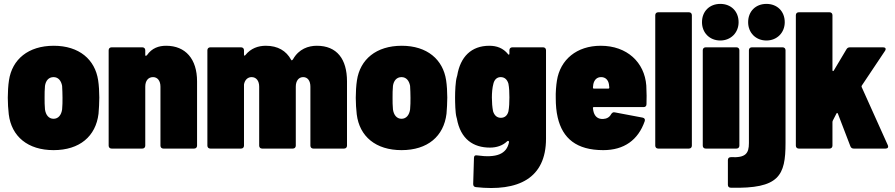

<svg xmlns="http://www.w3.org/2000/svg" viewBox="-20 -763 4596 986"><path d="M255 8C389 8 472 -63 486 -179C488 -202 490 -237 490 -262C490 -289 488 -326 484 -351C468 -457 387 -528 256 -528C125 -528 42 -458 26 -350C22 -325 20 -288 20 -261C20 -235 22 -200 25 -176C39 -62 123 8 255 8ZM255 -153C230 -153 215 -173 211 -201C209 -221 209 -241 209 -261C209 -282 209 -302 211 -322C215 -349 230 -367 255 -367C279 -367 294 -349 299 -322C300 -302 301 -282 301 -261C301 -241 301 -221 299 -201C295 -173 280 -153 255 -153Z M833 -528C795 -528 760 -516 735 -480C730 -475 726 -475 726 -480V-505C726 -514 720 -520 711 -520H553C544 -520 538 -514 538 -505V-15C538 -6 544 0 553 0H711C720 0 726 -6 726 -15V-318C726 -348 741 -367 766 -367C789 -367 804 -348 804 -318V-15C804 -6 810 0 819 0H977C986 0 992 -6 992 -15V-345C992 -460 933 -528 833 -528Z M1607 -528C1564 -528 1515 -512 1485 -459C1481 -453 1477 -451 1475 -456C1450 -502 1407 -528 1345 -528C1306 -528 1268 -515 1240 -480C1237 -475 1233 -477 1233 -482V-505C1233 -514 1227 -520 1218 -520H1060C1051 -520 1045 -514 1045 -505V-15C1045 -6 1051 0 1060 0H1218C1227 0 1233 -6 1233 -15V-326C1233 -328 1233 -331 1234 -334C1239 -354 1253 -367 1272 -367C1296 -367 1311 -348 1311 -318V-15C1311 -6 1317 0 1326 0H1484C1493 0 1499 -6 1499 -15V-318C1499 -348 1514 -367 1537 -367C1560 -367 1574 -348 1574 -318V-15C1574 -6 1580 0 1589 0H1747C1756 0 1762 -6 1762 -15V-345C1762 -460 1710 -528 1607 -528Z M2042 8C2176 8 2259 -63 2273 -179C2275 -202 2277 -237 2277 -262C2277 -289 2275 -326 2271 -351C2255 -457 2174 -528 2043 -528C1912 -528 1829 -458 1813 -350C1809 -325 1807 -288 1807 -261C1807 -235 1809 -200 1812 -176C1826 -62 1910 8 2042 8ZM2042 -153C2017 -153 2002 -173 1998 -201C1996 -221 1996 -241 1996 -261C1996 -282 1996 -302 1998 -322C2002 -349 2017 -367 2042 -367C2066 -367 2081 -349 2086 -322C2087 -302 2088 -282 2088 -261C2088 -241 2088 -221 2086 -201C2082 -173 2067 -153 2042 -153Z M2596 -505V-487C2596 -482 2592 -480 2589 -485C2564 -516 2531 -528 2493 -528C2400 -528 2344 -471 2328 -375C2327 -372 2327 -370 2326 -368C2319 -345 2317 -293 2317 -263C2317 -237 2318 -184 2324 -162C2325 -160 2325 -158 2326 -155C2345 -47 2412 -5 2496 -5C2530 -5 2561 -15 2584 -37C2588 -42 2595 -39 2594 -33C2582 29 2529 49 2430 35C2420 33 2414 37 2414 48L2410 182C2410 192 2415 197 2424 198C2642 222 2784 153 2784 -51V-505C2784 -514 2778 -520 2769 -520H2611C2602 -520 2596 -514 2596 -505ZM2552 -158C2531 -158 2518 -172 2512 -192C2508 -213 2506 -237 2506 -262C2506 -286 2508 -312 2514 -334C2519 -354 2532 -367 2551 -367C2572 -367 2585 -354 2591 -333C2595 -312 2596 -289 2596 -263C2596 -237 2595 -213 2591 -191C2586 -171 2573 -158 2552 -158Z M3299 -324C3290 -443 3200 -528 3065 -528C2942 -528 2857 -457 2840 -349C2836 -325 2833 -286 2834 -260C2834 -223 2837 -190 2844 -160C2869 -52 2941 8 3078 8C3184 8 3257 -43 3291 -141C3294 -150 3290 -157 3280 -159L3137 -186C3129 -188 3123 -184 3118 -176C3110 -161 3096 -153 3077 -152C3051 -151 3036 -164 3029 -186C3027 -192 3026 -199 3025 -207C3024 -211 3026 -213 3030 -213H3285C3294 -213 3300 -218 3300 -228C3301 -251 3301 -290 3299 -324ZM3067 -367C3089 -367 3103 -353 3107 -331L3109 -314C3109 -310 3108 -308 3104 -308H3030C3026 -308 3025 -310 3025 -314L3027 -331C3032 -353 3045 -367 3067 -367Z M3360 0H3518C3527 0 3533 -6 3533 -15V-685C3533 -694 3527 -700 3518 -700H3360C3351 -700 3345 -694 3345 -685V-15C3345 -6 3351 0 3360 0Z M3679 -555C3733 -555 3773 -595 3773 -649C3773 -705 3734 -743 3679 -743C3624 -743 3585 -705 3585 -649C3585 -595 3624 -555 3679 -555ZM3916 -555C3970 -555 4010 -595 4010 -649C4010 -705 3971 -743 3916 -743C3861 -743 3822 -705 3822 -649C3822 -595 3861 -555 3916 -555ZM3604 0H3762C3771 0 3777 -6 3777 -15V-505C3777 -514 3771 -520 3762 -520H3604C3595 -520 3589 -514 3589 -505V-15C3589 -6 3595 0 3604 0ZM3733 201C3982 207 4014 139 4014 -29V-505C4014 -514 4008 -520 3999 -520H3841C3832 -520 3826 -514 3826 -505V-28C3826 25 3809 48 3734 44C3724 44 3718 49 3718 59V186C3718 195 3723 201 3733 201Z M4082 0H4240C4249 0 4255 -6 4255 -15V-137C4255 -139 4256 -141 4257 -144L4275 -179C4277 -184 4281 -184 4283 -179L4347 -12C4350 -4 4356 0 4364 0H4528C4539 0 4544 -7 4539 -18L4405 -316C4404 -319 4404 -322 4406 -324L4525 -502C4532 -513 4527 -520 4515 -520H4345C4337 -520 4331 -517 4327 -510L4262 -401C4259 -396 4255 -397 4255 -403V-685C4255 -694 4249 -700 4240 -700H4082C4073 -700 4067 -694 4067 -685V-15C4067 -6 4073 0 4082 0Z"/></svg>

Font: Barlow Semi Condensed Black
Style: Regular
Weight: 900
Width: 4
Designer: Jeremy Tribby
Foundry: Tribby Type
Version: Version 1.408;PS 001.408;hotconv 1.0.88;makeotf.lib2.5.64775